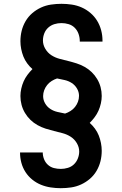

<svg xmlns="http://www.w3.org/2000/svg" viewBox="-20 -843 640 1006"><path d="M298 143Q272 143 245.5 139Q219 135 194.5 125Q170 115 149 98Q128 81 113.5 58.5Q99 36 92 10Q85 -16 85 -43Q85 -43 85 -43.5Q85 -44 85 -44H204Q204 -44 204 -44Q204 -44 204 -44Q204 -26 211 -8.5Q218 9 231.5 21Q245 33 262.5 37.5Q280 42 299 42Q317 42 335.5 36.5Q354 31 367.5 18Q381 5 388 -13Q395 -31 395 -49Q395 -72 382.5 -93Q370 -114 350.5 -126.5Q331 -139 308.5 -145Q286 -151 263.5 -156.5Q241 -162 219 -169Q197 -176 176.5 -187.5Q156 -199 139.5 -215Q123 -231 111 -251Q99 -271 93 -293.5Q87 -316 87 -340Q87 -359 91.5 -379Q96 -399 104 -417Q112 -435 124 -451Q136 -467 150 -481Q135 -494 122.5 -511Q110 -528 102.5 -547Q95 -566 91 -586.5Q87 -607 87 -627Q87 -655 93.5 -681.5Q100 -708 114 -732Q128 -756 149 -774Q170 -792 195 -803.5Q220 -815 247.5 -819Q275 -823 302 -823Q329 -823 356 -819Q383 -815 408 -804Q433 -793 454 -775Q475 -757 489 -734Q503 -711 510 -684.5Q517 -658 517 -631Q517 -629 517 -627.5Q517 -626 517 -625H398Q398 -625 398 -626Q398 -627 398 -628Q398 -647 391.5 -665.5Q385 -684 371.5 -697.5Q358 -711 339.5 -716.5Q321 -722 302 -722Q283 -722 265 -716.5Q247 -711 233 -698.5Q219 -686 212 -668Q205 -650 205 -631Q205 -608 217.5 -587Q230 -566 249.5 -553.5Q269 -541 291.5 -535Q314 -529 336.5 -523.5Q359 -518 381 -511Q403 -504 423.5 -492.5Q444 -481 460.5 -465Q477 -449 489 -429Q501 -409 507 -386.5Q513 -364 513 -340Q513 -321 508.5 -301Q504 -281 496 -263Q488 -245 476 -229Q464 -213 450 -199Q465 -186 477.5 -169Q490 -152 497.5 -133Q505 -114 509 -93.5Q513 -73 513 -53Q513 -25 506.5 1.5Q500 28 486 52Q472 76 451 94Q430 112 405 123.5Q380 135 353 139Q326 143 298 143ZM321 -248Q336 -253 349.5 -261.5Q363 -270 373 -282.5Q383 -295 388.5 -310Q394 -325 394 -341Q394 -361 383.5 -379Q373 -397 356 -408Q339 -419 319 -423.5Q299 -428 279 -432Q264 -427 250.5 -418.5Q237 -410 227 -397.5Q217 -385 211.5 -370Q206 -355 206 -340Q206 -340 206 -340Q206 -340 206 -339Q206 -339 206 -339Q206 -339 206 -339Q206 -319 216.5 -301Q227 -283 244 -272Q261 -261 281 -256.5Q301 -252 321 -248Z"/></svg>

Font: Iosevka Slab Extended
Style: Bold
Weight: 700
Width: 7
Monospace: yes
Designer: Belleve Invis
Foundry: Belleve Invis
Version: Version 11.1.0; ttfautohint (v1.8.3)